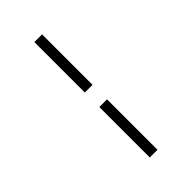

<svg xmlns="http://www.w3.org/2000/svg" viewBox="-309 -917 1235 1235"><g transform="rotate(-45 308.0 -300.0)"><path d="M273 -366V-825H343V-366ZM273 225V-234H343V225Z"/></g></svg>

Font: Overpass Mono Light Light
Style: Regular
Weight: 300
Monospace: yes
Version: Version 4.000